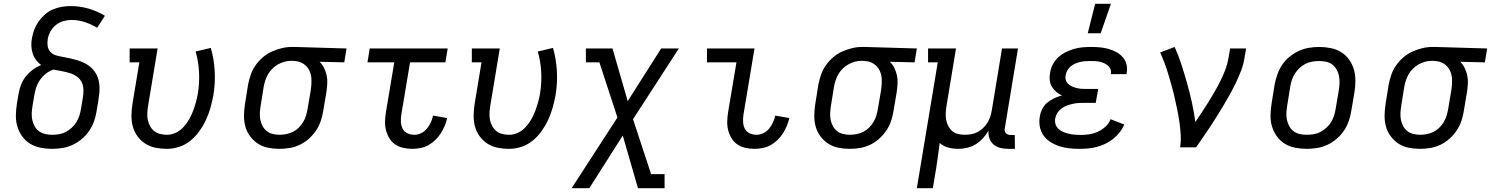

<svg xmlns="http://www.w3.org/2000/svg" viewBox="-20 -775 7843 1010"><path d="M254 8Q223 8 193 2Q163 -4 138.5 -19Q114 -34 97 -57.5Q80 -81 71.5 -109Q63 -137 63.5 -168Q64 -199 69 -230L78 -283Q82 -307 91 -330Q100 -353 116 -373Q132 -393 153 -408.5Q174 -424 197 -433Q181 -444 169.5 -459.5Q158 -475 152 -493.5Q146 -512 145 -532.5Q144 -553 148 -574Q152 -597 160.5 -619.5Q169 -642 183.5 -662.5Q198 -683 217 -699.5Q236 -716 258.5 -725.5Q281 -735 304.5 -739Q328 -743 351 -743Q401 -743 446.5 -729.5Q492 -716 532 -692L491 -629Q461 -647 427 -658.5Q393 -670 356 -670Q335 -670 313.5 -664Q292 -658 274 -643.5Q256 -629 245 -609Q234 -589 231 -568Q228 -549 231 -531.5Q234 -514 245.5 -501.5Q257 -489 274 -484Q291 -479 309 -476Q327 -473 344.5 -469Q362 -465 378.5 -460.5Q395 -456 411 -449.5Q427 -443 441.5 -433.5Q456 -424 467.5 -411.5Q479 -399 487 -384Q495 -369 499 -352Q503 -335 503.5 -317Q504 -299 502 -280.5Q500 -262 497 -244L488 -190Q484 -163 474.5 -136.5Q465 -110 449 -86.5Q433 -63 410.5 -44Q388 -25 362 -13Q336 -1 308.5 3.5Q281 8 254 8ZM255 -66Q273 -66 291 -69Q309 -72 326 -81Q343 -90 357.5 -103Q372 -116 382 -132.5Q392 -149 397.5 -166.5Q403 -184 406 -202L415 -256Q419 -278 419 -300.5Q419 -323 410 -342Q401 -361 383.5 -373Q366 -385 345.5 -391Q325 -397 304 -401Q283 -405 261 -409Q240 -402 221.5 -387.5Q203 -373 190 -354Q177 -335 170 -313.5Q163 -292 160 -271L151 -218Q148 -199 147 -180Q146 -161 150 -143.5Q154 -126 162.5 -110.5Q171 -95 185.5 -84.5Q200 -74 218 -70Q236 -66 255 -66Z M858 8Q827 8 797.5 2Q768 -4 744 -19.5Q720 -35 703 -58.5Q686 -82 678.5 -110Q671 -138 671.5 -168.5Q672 -199 677 -230L713 -447H662V-520H809L759 -218Q756 -199 755 -180.5Q754 -162 757.5 -144.5Q761 -127 769.5 -111.5Q778 -96 791 -85.5Q804 -75 822 -70.5Q840 -66 858 -66Q882 -66 904.5 -76.5Q927 -87 944.5 -106Q962 -125 974.5 -146.5Q987 -168 995.5 -191Q1004 -214 1010.5 -237Q1017 -260 1021 -284Q1030 -341 1027 -396.5Q1024 -452 1009 -504L1089 -523Q1106 -464 1109.5 -400.5Q1113 -337 1102 -272Q1096 -240 1087 -208Q1078 -176 1064 -145.5Q1050 -115 1029.5 -86Q1009 -57 982 -35Q955 -13 922.5 -2.5Q890 8 858 8Z M1450 8Q1419 8 1389.5 2Q1360 -4 1336.5 -19.5Q1313 -35 1295.5 -58.5Q1278 -82 1270.5 -110Q1263 -138 1263.5 -168.5Q1264 -199 1269 -230L1285 -330Q1290 -356 1299 -382Q1308 -408 1324 -431Q1340 -454 1362 -473Q1384 -492 1409.5 -503.5Q1435 -515 1461.5 -521.5Q1488 -528 1514 -528H1531L1803 -520L1791 -447L1661 -450Q1676 -436 1685 -417Q1694 -398 1698.5 -377.5Q1703 -357 1701.5 -334.5Q1700 -312 1697 -290L1680 -190Q1676 -164 1667 -137.5Q1658 -111 1642 -87.5Q1626 -64 1604 -44.5Q1582 -25 1556.5 -13Q1531 -1 1503.5 3.5Q1476 8 1450 8ZM1451 -66Q1468 -66 1486 -69.5Q1504 -73 1521 -81.5Q1538 -90 1551.5 -103.5Q1565 -117 1575 -133.5Q1585 -150 1590 -167.5Q1595 -185 1598 -202L1615 -302Q1619 -329 1618.5 -355Q1618 -381 1607.5 -403.5Q1597 -426 1576 -439.5Q1555 -453 1529 -454L1519 -455H1510Q1493 -455 1475.5 -450Q1458 -445 1442 -436Q1426 -427 1412.5 -413.5Q1399 -400 1390 -384.5Q1381 -369 1375.5 -352Q1370 -335 1367 -318L1351 -218Q1348 -199 1347 -180.5Q1346 -162 1349.5 -144.5Q1353 -127 1361.5 -111.5Q1370 -96 1383 -85.5Q1396 -75 1414 -70.5Q1432 -66 1451 -66Z M2150 8Q2126 8 2102.5 3Q2079 -2 2060 -14.5Q2041 -27 2029 -46.5Q2017 -66 2011 -88.5Q2005 -111 2005.5 -135Q2006 -159 2010 -184L2054 -447H1913L1925 -520H2335L2323 -447H2137L2091 -172Q2088 -152 2089 -133Q2090 -114 2098 -98Q2106 -82 2123 -74Q2140 -66 2160 -66Q2178 -66 2195.5 -74.5Q2213 -83 2225.5 -98Q2238 -113 2246 -130.5Q2254 -148 2258 -167L2332 -154Q2328 -134 2319.5 -113.5Q2311 -93 2299 -74Q2287 -55 2270.5 -39Q2254 -23 2234.5 -12Q2215 -1 2193 3.5Q2171 8 2150 8Z M2658 8Q2627 8 2597.5 2Q2568 -4 2544 -19.5Q2520 -35 2503 -58.5Q2486 -82 2478.5 -110Q2471 -138 2471.5 -168.5Q2472 -199 2477 -230L2513 -447H2462V-520H2609L2559 -218Q2556 -199 2555 -180.5Q2554 -162 2557.5 -144.5Q2561 -127 2569.5 -111.5Q2578 -96 2591 -85.5Q2604 -75 2622 -70.5Q2640 -66 2658 -66Q2682 -66 2704.5 -76.5Q2727 -87 2744.5 -106Q2762 -125 2774.5 -146.5Q2787 -168 2795.5 -191Q2804 -214 2810.5 -237Q2817 -260 2821 -284Q2830 -341 2827 -396.5Q2824 -452 2809 -504L2889 -523Q2906 -464 2909.5 -400.5Q2913 -337 2902 -272Q2896 -240 2887 -208Q2878 -176 2864 -145.5Q2850 -115 2829.5 -86Q2809 -57 2782 -35Q2755 -13 2722.5 -2.5Q2690 8 2658 8Z M2987 215 3228 -157 3133 -447H3062V-520H3202L3282 -243L3458 -520H3551L3310 -148L3405 141H3476V215H3336L3256 -62L3080 215Z M3950 8Q3926 8 3902.5 3Q3879 -2 3860 -14.5Q3841 -27 3829 -46.5Q3817 -66 3811 -88.5Q3805 -111 3805.5 -135Q3806 -159 3810 -184L3854 -447H3699V-520H3949L3891 -172Q3888 -152 3889 -133Q3890 -114 3898 -98Q3906 -82 3923 -74Q3940 -66 3960 -66Q3978 -66 3995.5 -74.5Q4013 -83 4025.5 -98Q4038 -113 4046 -130.5Q4054 -148 4058 -167L4132 -154Q4128 -134 4119.5 -113.5Q4111 -93 4099 -74Q4087 -55 4070.5 -39Q4054 -23 4034.5 -12Q4015 -1 3993 3.5Q3971 8 3950 8Z M4450 8Q4419 8 4389.5 2Q4360 -4 4336.5 -19.5Q4313 -35 4295.5 -58.5Q4278 -82 4270.5 -110Q4263 -138 4263.5 -168.5Q4264 -199 4269 -230L4285 -330Q4290 -356 4299 -382Q4308 -408 4324 -431Q4340 -454 4362 -473Q4384 -492 4409.5 -503.5Q4435 -515 4461.5 -521.5Q4488 -528 4514 -528H4531L4803 -520L4791 -447L4661 -450Q4676 -436 4685 -417Q4694 -398 4698.5 -377.5Q4703 -357 4701.5 -334.5Q4700 -312 4697 -290L4680 -190Q4676 -164 4667 -137.5Q4658 -111 4642 -87.5Q4626 -64 4604 -44.5Q4582 -25 4556.5 -13Q4531 -1 4503.5 3.5Q4476 8 4450 8ZM4451 -66Q4468 -66 4486 -69.5Q4504 -73 4521 -81.5Q4538 -90 4551.5 -103.5Q4565 -117 4575 -133.5Q4585 -150 4590 -167.5Q4595 -185 4598 -202L4615 -302Q4619 -329 4618.5 -355Q4618 -381 4607.5 -403.5Q4597 -426 4576 -439.5Q4555 -453 4529 -454L4519 -455H4510Q4493 -455 4475.5 -450Q4458 -445 4442 -436Q4426 -427 4412.5 -413.5Q4399 -400 4390 -384.5Q4381 -369 4375.5 -352Q4370 -335 4367 -318L4351 -218Q4348 -199 4347 -180.5Q4346 -162 4349.5 -144.5Q4353 -127 4361.5 -111.5Q4370 -96 4383 -85.5Q4396 -75 4414 -70.5Q4432 -66 4451 -66Z M4803 215 4913 -447H4862V-520H5009L4959 -218Q4956 -199 4955 -181Q4954 -163 4957 -145.5Q4960 -128 4968 -112.5Q4976 -97 4988.5 -86Q5001 -75 5018.5 -70.5Q5036 -66 5055 -66Q5071 -66 5088.5 -69Q5106 -72 5121.5 -80Q5137 -88 5150.5 -100.5Q5164 -113 5173.5 -128Q5183 -143 5188.5 -159.5Q5194 -176 5197 -193L5251 -520H5335L5266 -102Q5264 -95 5265 -87.5Q5266 -80 5270.5 -75Q5275 -70 5281.5 -67.5Q5288 -65 5296 -65H5318L5319 8H5284Q5262 8 5242 3Q5222 -2 5207 -14.5Q5192 -27 5185 -47Q5178 -67 5180 -88Q5168 -67 5151 -48Q5134 -29 5112.5 -16Q5091 -3 5067.5 2.5Q5044 8 5021 8Q4993 8 4967.5 1Q4942 -6 4923 -23Q4919 10 4914.5 42.5Q4910 75 4905 108L4887 215Z M5658 8Q5630 8 5603.5 5Q5577 2 5552.5 -6Q5528 -14 5506.5 -27.5Q5485 -41 5470 -61.5Q5455 -82 5450 -108.5Q5445 -135 5450 -162Q5453 -182 5462.5 -201.5Q5472 -221 5489 -235Q5506 -249 5525.5 -258Q5545 -267 5566 -273Q5549 -281 5535.5 -292.5Q5522 -304 5513 -319.5Q5504 -335 5502 -354Q5500 -373 5504 -392Q5507 -414 5518 -435.5Q5529 -457 5547 -473.5Q5565 -490 5586 -500.5Q5607 -511 5629.5 -517.5Q5652 -524 5674.5 -526Q5697 -528 5719 -528Q5743 -528 5765.5 -526Q5788 -524 5810 -518Q5832 -512 5851.5 -501.5Q5871 -491 5885.5 -475Q5900 -459 5905.5 -437Q5911 -415 5907 -391L5906 -385H5823L5824 -388Q5826 -400 5821.5 -411.5Q5817 -423 5807.5 -430.5Q5798 -438 5787 -443Q5776 -448 5764 -450.5Q5752 -453 5739 -453.5Q5726 -454 5713 -454Q5701 -454 5688 -453Q5675 -452 5662 -449Q5649 -446 5636 -440.5Q5623 -435 5612.5 -426Q5602 -417 5595 -405Q5588 -393 5586 -380Q5583 -367 5586.5 -354.5Q5590 -342 5599 -333.5Q5608 -325 5619.5 -320Q5631 -315 5643 -312Q5655 -309 5668.5 -308Q5682 -307 5695 -307H5757L5744 -234H5682Q5667 -234 5652 -233Q5637 -232 5622 -228.5Q5607 -225 5592 -219.5Q5577 -214 5564 -204.5Q5551 -195 5542.5 -181.5Q5534 -168 5531 -153Q5528 -137 5532.5 -122Q5537 -107 5548 -97Q5559 -87 5573 -81Q5587 -75 5602 -71.5Q5617 -68 5632.5 -66.5Q5648 -65 5664 -65Q5686 -65 5709.5 -68.5Q5733 -72 5755 -82Q5777 -92 5795.5 -109Q5814 -126 5822 -148L5894 -120Q5885 -98 5869.5 -78.5Q5854 -59 5835 -44Q5816 -29 5794 -18.5Q5772 -8 5749 -2Q5726 4 5703 6Q5680 8 5658 8ZM5702 -600 5741 -755H5824L5770 -600Z M6188 0Q6193 -34 6191 -66.5Q6189 -99 6184.5 -131Q6180 -163 6173.5 -194.5Q6167 -226 6160 -257.5Q6153 -289 6144.5 -319.5Q6136 -350 6127 -380.5Q6118 -411 6107 -440.5Q6096 -470 6083 -499L6159 -528Q6180 -482 6195.5 -433.5Q6211 -385 6225 -335.5Q6239 -286 6250 -235.5Q6261 -185 6268 -133Q6286 -159 6303.5 -186Q6321 -213 6338 -240Q6355 -267 6371 -295Q6387 -323 6401 -351.5Q6415 -380 6426 -409Q6437 -438 6442 -468L6451 -520H6535L6526 -468Q6521 -436 6509.5 -405.5Q6498 -375 6483.5 -344.5Q6469 -314 6453 -284.5Q6437 -255 6419.5 -226Q6402 -197 6384.5 -168.5Q6367 -140 6348.5 -112Q6330 -84 6310.5 -56Q6291 -28 6272 0Z M6854 8Q6823 8 6793 2Q6763 -4 6738.5 -19Q6714 -34 6697 -57.5Q6680 -81 6671.5 -109Q6663 -137 6663.5 -168Q6664 -199 6669 -230L6685 -330Q6690 -357 6699.5 -383.5Q6709 -410 6724.5 -433.5Q6740 -457 6763 -476Q6786 -495 6812 -507Q6838 -519 6865.5 -523.5Q6893 -528 6919 -528Q6950 -528 6980 -522Q7010 -516 7034.5 -501Q7059 -486 7076 -462.5Q7093 -439 7101.5 -411Q7110 -383 7110 -352Q7110 -321 7105 -290L7088 -190Q7084 -163 7074.5 -136.5Q7065 -110 7049 -86.5Q7033 -63 7010.5 -44Q6988 -25 6962 -13Q6936 -1 6908 3.5Q6880 8 6854 8ZM6854 -66Q6872 -66 6890.5 -69Q6909 -72 6925.5 -80.5Q6942 -89 6957 -102.5Q6972 -116 6982 -132.5Q6992 -149 6997.5 -166.5Q7003 -184 7006 -202L7023 -302Q7026 -321 7026.5 -340Q7027 -359 7023.5 -376.5Q7020 -394 7011 -409.5Q7002 -425 6988.5 -435.5Q6975 -446 6957 -450Q6939 -454 6920 -454Q6902 -454 6883.5 -451Q6865 -448 6848 -439.5Q6831 -431 6816.5 -417.5Q6802 -404 6791.5 -387.5Q6781 -371 6775.5 -353.5Q6770 -336 6767 -318L6751 -218Q6748 -199 6747 -180Q6746 -161 6750 -143.5Q6754 -126 6762.5 -110.5Q6771 -95 6785 -84.5Q6799 -74 6817 -70Q6835 -66 6854 -66Z M7450 8Q7419 8 7389.5 2Q7360 -4 7336.5 -19.5Q7313 -35 7295.5 -58.5Q7278 -82 7270.5 -110Q7263 -138 7263.5 -168.5Q7264 -199 7269 -230L7285 -330Q7290 -356 7299 -382Q7308 -408 7324 -431Q7340 -454 7362 -473Q7384 -492 7409.5 -503.5Q7435 -515 7461.5 -521.5Q7488 -528 7514 -528H7531L7803 -520L7791 -447L7661 -450Q7676 -436 7685 -417Q7694 -398 7698.5 -377.5Q7703 -357 7701.5 -334.5Q7700 -312 7697 -290L7680 -190Q7676 -164 7667 -137.5Q7658 -111 7642 -87.5Q7626 -64 7604 -44.5Q7582 -25 7556.5 -13Q7531 -1 7503.5 3.5Q7476 8 7450 8ZM7451 -66Q7468 -66 7486 -69.5Q7504 -73 7521 -81.5Q7538 -90 7551.5 -103.5Q7565 -117 7575 -133.5Q7585 -150 7590 -167.5Q7595 -185 7598 -202L7615 -302Q7619 -329 7618.5 -355Q7618 -381 7607.5 -403.5Q7597 -426 7576 -439.5Q7555 -453 7529 -454L7519 -455H7510Q7493 -455 7475.5 -450Q7458 -445 7442 -436Q7426 -427 7412.5 -413.5Q7399 -400 7390 -384.5Q7381 -369 7375.5 -352Q7370 -335 7367 -318L7351 -218Q7348 -199 7347 -180.5Q7346 -162 7349.5 -144.5Q7353 -127 7361.5 -111.5Q7370 -96 7383 -85.5Q7396 -75 7414 -70.5Q7432 -66 7451 -66Z"/></svg>

Font: Iosevka HT Extended
Style: Italic
Weight: 400
Width: 7
Italic angle: -9°
Monospace: yes
Designer: Belleve Invis
Foundry: Belleve Invis
Version: Version 32.3.0; ttfautohint (v1.8.4)